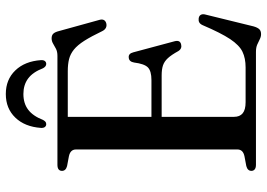

<svg xmlns="http://www.w3.org/2000/svg" viewBox="-152 -770 940 677"><g transform="rotate(-90 318.5 -432.0)"><path d="M203 -368.5H374Q406 -368.5 418.8 -381Q431.5 -393.5 436 -429.5Q437.5 -438.5 441.8 -443.2Q446 -448 453 -448.5Q467.5 -450.5 472 -432.5L511 -287Q513.5 -277.5 511 -271.8Q508.5 -266 500.5 -264Q493.5 -262 487.2 -264.2Q481 -266.5 476.5 -273.5Q463 -298 451.5 -310.5Q440 -323 426 -327.8Q412 -332.5 391 -332.5H203ZM54 -684Q54 -691.5 59.2 -695.8Q64.5 -700 75.5 -700H459.5Q474.5 -700 484.5 -705.2Q494.5 -710.5 503 -715.5Q511.5 -720.5 521.5 -720.5Q532 -720.5 537.8 -714.5Q543.5 -708.5 547 -694.5L586.5 -551.5Q589 -542.5 586 -536.5Q583 -530.5 575 -528Q566 -525.5 558.8 -529Q551.5 -532.5 547 -541.5Q528 -581 512.8 -605Q497.5 -629 481.8 -641.8Q466 -654.5 448 -659Q430 -663.5 405.5 -663.5H244.5V-77.5Q244.5 -57 257 -46.8Q269.5 -36.5 296 -36.5H419Q451 -36.5 474 -47.5Q497 -58.5 518.8 -91.2Q540.5 -124 568 -188.5Q572 -197 577.8 -200Q583.5 -203 591 -202Q600.5 -201 604.2 -194.5Q608 -188 605 -177.5L563.5 -8.5Q559.5 5.5 553.5 11.8Q547.5 18 536 18Q527 18 518.2 13.5Q509.5 9 499.2 4.5Q489 0 473.5 0H75.5Q64.5 0 59.2 -4.5Q54 -9 54 -16Q54 -29.5 71 -34L105.5 -40.5Q117.5 -43 123.5 -49.2Q129.5 -55.5 129.5 -65.5V-634.5Q129.5 -644.5 123.5 -650.8Q117.5 -657 105.5 -659.5L71 -666Q54 -670.5 54 -684ZM325 -820Q292 -820 269.8 -803.2Q247.5 -786.5 233.5 -750.5Q230 -744.5 226.8 -742Q223.5 -739.5 218.5 -739.5Q212.5 -739.5 208.8 -744.2Q205 -749 205.5 -758Q209.5 -815 241.8 -848.5Q274 -882 325 -882Q376 -882 408.2 -848.5Q440.5 -815 444.5 -758Q445 -749 441.2 -744.2Q437.5 -739.5 431 -739.5Q427 -739.5 423.2 -742Q419.5 -744.5 416 -750.5Q402 -787 379.5 -803.5Q357 -820 325 -820Z"/></g></svg>

Font: Fraunces 36pt
Style: Regular
Weight: 400
Version: Version 1.000;[b76b70a41]